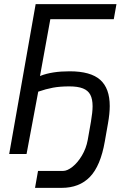

<svg xmlns="http://www.w3.org/2000/svg" viewBox="-20 -745 640 929"><path d="M164 82H285.5Q305.5 82 330.8 62Q356 42 376.5 7.5Q397 -27 404.5 -68L420 -156Q428 -202.5 428 -231Q428 -265.5 417 -286.5Q406 -307.5 381.2 -317.2Q356.5 -327 315.5 -327Q270.5 -327 236.5 -320.8Q202.5 -314.5 165 -301.5L108.5 0H24.5L152.5 -725H543.5L530.5 -652H223.5L173.5 -377L177 -378.5Q232 -400 317 -400Q418.5 -400 464.8 -358.8Q511 -317.5 511 -232Q511 -196 502.5 -148L487 -60Q466.5 57.5 415.2 110.8Q364 164 278 164H149.5Z"/></svg>

Font: JuliaMono SemiBold
Style: Italic
Weight: 600
Italic angle: -9°
Monospace: yes
Designer: cormullion
Foundry: corm
Version: Version 0.056; ttfautohint (v1.8.4)